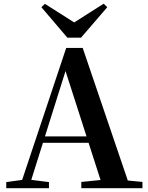

<svg xmlns="http://www.w3.org/2000/svg" viewBox="-20 -999 786 1019"><path d="M218.2 -978.7 410.4 -856.7H337.1L530.4 -979.4L549.3 -960.8L410.1 -799.2H337.4L199.7 -960.8ZM13.2 0V-32.6L112.6 -46.3H131.1L239.8 -32.6V0ZM82.8 0 331.4 -744.6H418.9L672.2 0H527.6L316.7 -656.5H337.4L334.2 -642.5L132 0ZM193.5 -241.1 200.6 -275H517.8L524.9 -241.1ZM411.5 0V-33.4L546.7 -47H597.4L736 -33.4V0Z"/></svg>

Font: Source Han Serif JP VF
Style: Regular
Weight: 250
Designer: Ryoko NISHIZUKA 西塚涼子 (kana & ideographs); Frank Grießhammer (Latin, Greek & Cyrillic); Wenlong ZHANG 张文龙 (bopomofo); San
Foundry: Adobe
Version: Version 2.001;hotconv 1.1.0;makeotfexe 2.6.0